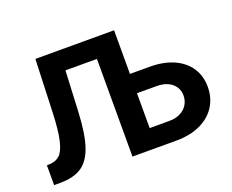

<svg xmlns="http://www.w3.org/2000/svg" viewBox="-114 -897 1312 1086"><g transform="rotate(-20 542.0 -353.5)"><path d="M41 -119.1 59.6 -120.1Q96.2 -121.6 119.4 -143.6Q142.6 -165.5 156.2 -224.1Q169.9 -282.7 173.8 -391.6L185.5 -707H659.2V-444.3H777.3Q859.9 -444.3 920.9 -417.5Q981.9 -390.6 1014.9 -341.1Q1047.9 -291.5 1047.9 -225.6Q1047.9 -158.7 1014.9 -107.7Q981.9 -56.6 920.7 -28.3Q859.4 0 777.3 0H512.7V-587.9H323.2L311.5 -341.8Q305.2 -210.9 280 -137Q254.9 -63 206.5 -31.5Q158.2 0 77.1 0H41ZM777.3 -118.2Q816.4 -118.2 844.7 -132.8Q873 -147.5 887.7 -172.1Q902.3 -196.8 902.3 -226.6Q902.3 -255.4 887.7 -278.3Q873 -301.3 845 -314.7Q816.9 -328.1 777.3 -328.1H659.2V-118.2Z"/></g></svg>

Font: Pretendard Std
Style: Bold
Weight: 700
Designer: Base glyphs from Inter by Rasmus Andersson; Hangeul glyphs from Noto Sans CJK(Source Han Sans) by Jang Soo-young and Kan
Foundry: Kil Hyung-jin
Version: Version 1.309